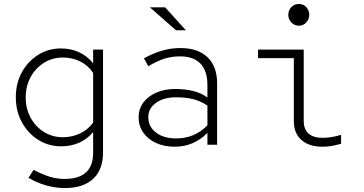

<svg xmlns="http://www.w3.org/2000/svg" viewBox="-20 -732 1840 971"><path d="M308 219Q261 219 213 205.5Q165 192 124 167L150 127Q196 151 232.5 162Q269 173 306 173Q451 173 451 41V-64Q421 -28 379.5 -10Q338 8 290 8Q225 8 173 -25Q121 -58 90.5 -114Q60 -170 60 -240Q60 -310 90 -365.5Q120 -421 172 -454Q224 -487 288 -487Q338 -487 379.5 -468Q421 -449 451 -412V-481H501V39Q501 126 451 172.5Q401 219 308 219ZM298 -38Q345 -38 385.5 -57.5Q426 -77 451 -112V-363Q427 -400 387 -420.5Q347 -441 298 -441Q245 -441 202.5 -414.5Q160 -388 135 -342.5Q110 -297 110 -239Q110 -182 135 -136.5Q160 -91 202.5 -64.5Q245 -38 298 -38Z M864 10Q810 10 769 -9Q728 -28 704.5 -61.5Q681 -95 681 -138Q681 -181 704.5 -213Q728 -245 770 -263.5Q812 -282 866 -282Q915 -282 956 -272Q997 -262 1029 -239V-301Q1029 -374 993.5 -410.5Q958 -447 890 -447Q848 -447 810.5 -435Q773 -423 730 -397L708 -437Q755 -463 800 -476Q845 -489 892 -489Q981 -489 1029.5 -442.5Q1078 -396 1078 -310V0H1029V-60Q996 -26 954 -8Q912 10 864 10ZM730 -140Q730 -91 769 -61.5Q808 -32 870 -32Q917 -32 956 -48Q995 -64 1029 -98V-198Q995 -221 957 -230.5Q919 -240 871 -240Q808 -240 769 -212Q730 -184 730 -140ZM870 -579 738 -695H815L920 -579Z M1491 -602Q1469 -602 1453.5 -618.5Q1438 -635 1438 -657Q1438 -680 1453.5 -696Q1469 -712 1491 -712Q1514 -712 1529 -696Q1544 -680 1544 -657Q1544 -635 1529 -618.5Q1514 -602 1491 -602ZM1611 10Q1543 10 1504.5 -24Q1466 -58 1466 -119V-438H1285V-481H1516V-121Q1516 -78 1540.5 -56.5Q1565 -35 1611 -35Q1631 -35 1652.5 -38Q1674 -41 1705 -50V-5Q1677 3 1655 6.5Q1633 10 1611 10Z"/></svg>

Font: Red Hat Mono
Style: Regular
Weight: 300
Monospace: yes
Designer: Pentagram, MCKL
Foundry: Pentagram, MCKL
Version: Version 1.023